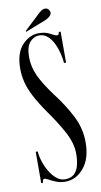

<svg xmlns="http://www.w3.org/2000/svg" viewBox="-93 -865 487 922"><g transform="rotate(-10 150.0 -404.0)"><path d="M149.5 13.5Q125 13.5 105.5 5.8Q86 -2 72.2 -9.8Q58.5 -17.5 51 -17.5Q42 -17.5 42 0H33V-152.5H43Q44 -131 52.2 -104.8Q60.5 -78.5 74.8 -54Q89 -29.5 108 -13.8Q127 2 149.5 2Q179 2 195 -13.8Q211 -29.5 217 -55Q223 -80.5 223 -109.5Q223 -162.5 191.5 -219.5Q160 -276.5 122 -329.5Q85.5 -381.5 65.2 -420.8Q45 -460 37 -492.8Q29 -525.5 29 -558Q29 -634 64.8 -672.5Q100.5 -711 145.5 -711Q179 -711 200.8 -698.2Q222.5 -685.5 232 -685.5Q241 -685.5 242 -700H251V-549H241Q239.5 -570 233.2 -596Q227 -622 215.5 -645.8Q204 -669.5 186.8 -684.8Q169.5 -700 146.5 -700Q120 -700 100.2 -677.8Q80.5 -655.5 80.5 -605Q80.5 -559.5 101.2 -513.8Q122 -468 172 -401.5Q216 -344 246.5 -283.8Q277 -223.5 277 -156Q277 -76.5 239.2 -31.5Q201.5 13.5 149.5 13.5ZM88.5 -728 86.5 -732 168 -808.5Q183 -822 196.5 -822Q209.5 -822 216.5 -809Q219.5 -804 219.5 -798.5Q219.5 -789.5 210.2 -781Q201 -772.5 189 -767.5Z"/></g></svg>

Font: Imbue 100pt
Style: Regular
Weight: 400
Designer: Tyler Finck
Foundry: Etcetera Type Company
Version: Version 1.102; ttfautohint (v1.8.3)